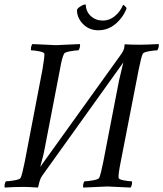

<svg xmlns="http://www.w3.org/2000/svg" viewBox="-26 -846 739 869"><path d="M362.3 -825.2Q362.8 -793.9 385 -773.4Q407.2 -752.9 439.5 -752.9Q469.7 -752.9 494.1 -773.4Q518.6 -793.9 531.2 -824.2Q533.7 -824.2 540.5 -817.6Q547.4 -811 546.9 -807.6Q530.3 -765.6 496.3 -737.3Q462.4 -709 418.9 -709Q377.4 -709 349.9 -737.1Q322.3 -765.1 322.3 -800.8Q324.2 -808.6 339.8 -818.1Q355.5 -827.6 362.3 -825.2ZM441.4 -113.3 512.7 -481.4 532.2 -563.5 165 -50.8Q155.8 -39.1 149.4 -10.7Q147 1.5 145.5 2.9Q101.6 0 83 0Q33.2 0 -3.9 2.9Q-6.8 -1 -4.9 -11.2Q-2.9 -21.5 1 -25.4Q14.6 -25.4 39.6 -29.8Q64.5 -34.2 67.4 -41Q74.2 -54.7 85.9 -113.3L166 -530.3Q176.3 -591.3 174.8 -602.5Q174.3 -609.4 151.6 -613.8Q128.9 -618.2 115.2 -618.2Q112.8 -621.6 114.7 -632.3Q116.7 -643.1 121.1 -646.5Q213.9 -641.6 227.5 -641.6Q239.7 -641.6 335 -646.5Q337.9 -642.6 335.4 -632.3Q333 -622.1 329.1 -618.2Q315.4 -618.2 291 -613.8Q266.6 -609.4 263.7 -602.5Q253.9 -583 245.1 -530.3L173.8 -161.1Q172.9 -153.3 156.2 -90.8L519.5 -596.7Q532.7 -614.3 536.1 -628.9Q536.6 -630.9 536.9 -635.3Q537.1 -639.6 537.6 -642.3Q538.1 -645 539.1 -645.5Q568.4 -643.6 606.4 -643.6Q634.3 -643.6 691.4 -646.5Q694.3 -642.6 691.9 -632.3Q689.5 -622.1 685.5 -618.2Q671.9 -618.2 647.5 -613.8Q623 -609.4 620.1 -602.5Q613.3 -588.9 601.6 -530.3L520.5 -114.3Q508.8 -56.2 510.7 -41Q511.2 -34.2 533.9 -29.8Q556.6 -25.4 570.3 -25.4Q572.8 -22 570.8 -11.2Q568.8 -0.5 564.5 2.9Q471.7 -2 460 -2Q446.8 -2 351.6 2.9Q348.6 -1 350.6 -11.2Q352.5 -21.5 356.4 -25.4Q370.1 -25.4 395 -29.8Q419.9 -34.2 422.9 -41Q429.7 -54.7 441.4 -113.3Z"/></svg>

Font: Crimson
Style: Italic
Weight: 400
Italic angle: -11°
Version: Version 0.8